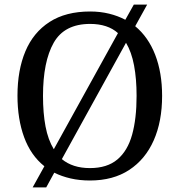

<svg xmlns="http://www.w3.org/2000/svg" viewBox="-20 -775 782 835"><path d="M173 -52Q114 -99 85 -178Q56 -257 56 -359Q56 -470 90.5 -552Q125 -634 195.5 -679.5Q266 -725 372 -725Q416 -725 454.5 -715.5Q493 -706 525 -689L562 -755H620L568 -661Q625 -614 655 -536.5Q685 -459 685 -358Q685 -247 648.5 -164.5Q612 -82 542 -36Q472 10 371 10Q326 10 287 1Q248 -8 216 -24L181 40H122ZM371 -44Q446 -44 490.5 -81.5Q535 -119 554.5 -189Q574 -259 574 -358Q574 -432 563 -490.5Q552 -549 528 -589L249 -83Q296 -44 371 -44ZM493 -631Q471 -651 440.5 -661Q410 -671 372 -671Q260 -671 213.5 -589Q167 -507 167 -358Q167 -283 178 -225Q189 -167 214 -126Z"/></svg>

Font: Noto Serif Hebrew
Style: Regular
Weight: 400
Designer: Monotype Design Team
Foundry: Monotype Imaging Inc.
Version: Version 2.003